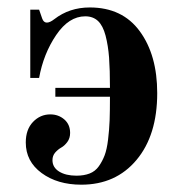

<svg xmlns="http://www.w3.org/2000/svg" viewBox="-20 -488 494 520"><path d="M62 -461.9H85.9L94.2 -438Q98.1 -426.8 106.9 -426.8Q115.2 -426.8 127 -436Q168 -467.8 223.1 -467.8Q311.5 -467.8 358.6 -403.3Q405.8 -338.9 405.8 -235.8Q405.8 -121.6 349.6 -54.7Q293.5 12.2 200.2 12.2Q135.7 12.2 92.8 -19.3Q49.8 -50.8 49.8 -102.1Q49.8 -137.2 69.3 -157.7Q88.9 -178.2 116.2 -178.2Q138.2 -178.2 154.1 -164.6Q169.9 -150.9 169.9 -127.9Q169.9 -113.8 162.4 -103.5Q154.8 -93.3 146 -88.4Q137.2 -83.5 129.6 -75Q122.1 -66.4 122.1 -54.2Q122.1 -34.7 140.1 -23.4Q158.2 -12.2 187 -12.2Q207.5 -12.2 222.7 -18.1Q237.8 -23.9 247.6 -37.6Q257.3 -51.3 263.4 -67.4Q269.5 -83.5 272.7 -110.1Q275.9 -136.7 276.9 -162.1Q277.8 -187.5 277.8 -226.1H129.9V-250H277.8Q277.8 -299.3 275.4 -332Q272.9 -364.7 265.9 -391.6Q258.8 -418.5 245.4 -431.2Q231.9 -443.8 210.9 -443.8Q166.5 -443.8 132.1 -393.1Q97.7 -342.3 85.9 -276.9H62Z"/></svg>

Font: Flanker Steampunk
Style: Bold
Weight: 700
Designer: Alexey Kryukov, Leonardo Di Lena
Foundry: Alexey Kryukov, Leonardo Di Lena
Version: 1.210